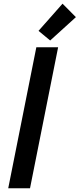

<svg xmlns="http://www.w3.org/2000/svg" viewBox="-20 -1004 425 1024"><path d="M173.8 -752H290L140.1 0H23.9ZM185.5 -839.4 313.5 -984.4 384.8 -912.6 247.6 -788.1Z"/></svg>

Font: Reddit Sans Chocolate SemiBold
Style: Italic
Weight: 600
Italic angle: -11.25°
Designer: Stephen Hutchings
Version: Version 1.013